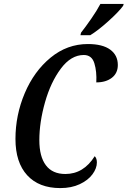

<svg xmlns="http://www.w3.org/2000/svg" viewBox="-20 -951 652 981"><path d="M59 -241Q59 -363 106.5 -475Q154 -587 238.5 -656.5Q323 -726 429 -726Q504 -726 543 -697.5Q582 -669 582 -619Q582 -577 551.5 -553.5Q521 -530 472 -530Q475 -586 462 -628Q449 -670 408 -670Q343 -670 291 -600.5Q239 -531 210 -428.5Q181 -326 181 -235Q181 -151 214.5 -106.5Q248 -62 314 -62Q407 -62 464 -153Q475 -142 475 -121Q475 -91 452.5 -60.5Q430 -30 387.5 -10Q345 10 288 10Q179 10 119 -55.5Q59 -121 59 -241ZM394 -784Q419 -816 447 -856.5Q475 -897 493 -931H612L609 -921Q587 -891 534.5 -843.5Q482 -796 441 -771H391Z"/></svg>

Font: Noto Serif CondSemiBold
Style: Italic
Weight: 600
Width: 3
Italic angle: -12°
Designer: Monotype Design Team
Foundry: Monotype Imaging Inc.
Version: Version 1.001